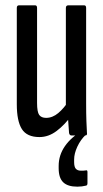

<svg xmlns="http://www.w3.org/2000/svg" viewBox="-20 -508 387 720"><path d="M128 6Q81 6 62 -24Q43 -54 43 -117V-478Q43 -488 51 -488H112Q119 -488 119 -478V-122Q119 -88 127 -77Q135 -66 153 -66Q177 -66 198.5 -84Q220 -102 240 -133L249 -76Q223 -40 192.5 -17Q162 6 128 6ZM248 0Q241 0 239 -9Q237 -30 235.5 -57.5Q234 -85 234 -100L227 -110V-478Q227 -488 236 -488H296Q303 -488 303 -478V-121Q303 -81 304 -54Q305 -27 306 -11Q308 0 300 0ZM270 192Q234 192 217 175.5Q200 159 200 123V114Q200 74 223.5 40Q247 6 291 -19L300 -8L302 -3Q282 16 270 42Q258 68 258 90V100Q258 118 264.5 125Q271 132 283 132Q288 132 292.5 132Q297 132 302 131Q308 129 308 137V179Q308 187 303 188Q295 190 287 191Q279 192 270 192Z"/></svg>

Font: Sofia Sans Extra Condensed Medium
Style: Regular
Weight: 500
Version: Version 4.100